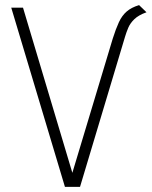

<svg xmlns="http://www.w3.org/2000/svg" viewBox="-20 -730 593 751"><path d="M524 -710Q494 -701 475.5 -685Q457 -669 445 -643Q433 -617 421 -579L263 -54L70 -700H24L234 1H293L469 -586Q474 -603 481.5 -621Q489 -639 505.5 -655Q522 -671 553 -682Z"/></svg>

Font: Advent Pro Light
Style: Regular
Weight: 300
Version: Version 3.000